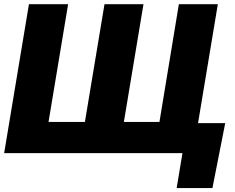

<svg xmlns="http://www.w3.org/2000/svg" viewBox="-31 -748 1149 938"><path d="M110.4 -727.5H301.8L206.1 -152.3H383.8L479.5 -727.5H669.9L574.2 -152.3H748L842.8 -727.5H1033.2L936.5 -146.5H1069.3L1006.8 170.9H832L860.4 0H-10.7Z"/></svg>

Font: Inter Tight Black
Style: Italic
Weight: 900
Italic angle: -9.39999°
Designer: Rasmus Andersson
Foundry: rsms
Version: Version 3.004; ttfautohint (v1.8.4.7-5d5b)